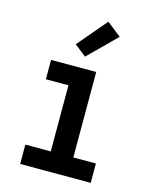

<svg xmlns="http://www.w3.org/2000/svg" viewBox="-115 -844 731 920"><g transform="rotate(15 250.0 -384.0)"><path d="M75 0V-96H201V-424H89V-520H313V-96H425V0ZM242 -577 184 -623 307 -768 378 -712Z"/></g></svg>

Font: Iosevka Custom
Style: Bold
Weight: 700
Monospace: yes
Designer: Belleve Invis
Foundry: Belleve Invis
Version: Version 30.3.3; ttfautohint (v1.8.3)